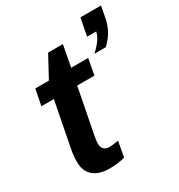

<svg xmlns="http://www.w3.org/2000/svg" viewBox="-173 -842 901 966"><g transform="rotate(-30 277.5 -359.0)"><path d="M183.6 7.8Q123 7.8 89.8 -20.8Q56.6 -49.3 56.6 -102.1Q56.6 -138.2 64.5 -178.7L114.3 -435.5H42L60.1 -528.3H139.2L206.1 -652.3H292L268.6 -528.3H367.2L350.1 -435.5H250L199.2 -174.3Q193.8 -146 193.8 -130.9Q193.8 -108.4 205.3 -97.4Q216.8 -86.4 236.3 -86.4Q252.9 -86.4 289.1 -92.8L273.4 -3.9Q233.9 7.8 183.6 7.8ZM541.5 -653.3Q534.2 -619.1 519.5 -591.6Q504.9 -564 471.7 -530.8H404.8Q460.4 -580.1 468.8 -623.5H416L435.6 -724.6H555.2Z"/></g></svg>

Font: Arimo
Style: Italic
Weight: 400
Italic angle: -12°
Designer: Steve Matteson
Foundry: Monotype Imaging Inc.
Version: Version 1.33